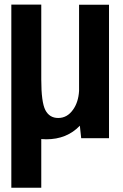

<svg xmlns="http://www.w3.org/2000/svg" viewBox="-20 -616 549 856"><path d="M30.5 221V-595.5H164V-261.5Q164 -160.5 182.2 -125.2Q200.5 -90 239.5 -90Q280 -90 306 -127.5Q329.5 -160.5 332.5 -210.5V-595H466V0H342L336 -55.5Q278 5 186.5 5Q175 5 164 4V221Z"/></svg>

Font: Anybody SemiBold
Style: Regular
Weight: 600
Designer: Tyler Finck
Foundry: Etcetera Type Company
Version: Version 1.010; ttfautohint (v1.8.3) -l 8 -r 50 -G 200 -x 14 